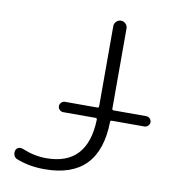

<svg xmlns="http://www.w3.org/2000/svg" viewBox="-83 -830 833 893"><g transform="rotate(10 334.0 -383.0)"><path d="M225.6 -288.1Q215.8 -288.1 208.5 -295.4Q201.2 -302.7 201.2 -312.5Q201.2 -322.3 208.5 -329.6Q215.8 -336.9 225.6 -336.9H378.9Q385.7 -336.9 385.7 -343.8V-722.7Q385.7 -735.4 395 -744.6Q404.3 -753.9 417 -753.9Q429.7 -753.9 439 -744.6Q448.2 -735.4 448.2 -722.7V-343.8Q448.2 -336.9 455.1 -336.9H609.4Q619.1 -336.9 626.5 -329.6Q633.8 -322.3 633.8 -312.5Q633.8 -302.7 626.5 -295.4Q619.1 -288.1 609.4 -288.1H455.1Q448.2 -288.1 448.2 -281.2Q443.4 -11.7 186.5 -11.7Q185.5 -11.7 184.6 -11.7Q113.3 -11.7 53.7 -35.2Q43 -39.1 38.1 -49.8Q35.2 -56.6 35.2 -62.5Q35.2 -67.4 36.1 -72.3Q39.1 -83 48.8 -87.4Q58.6 -91.8 69.3 -87.9Q127.9 -63.5 184.6 -63.5Q378.9 -63.5 385.7 -280.3Q385.7 -288.1 378.9 -288.1Z"/></g></svg>

Font: Gen Jyuu Gothic P Light
Style: Regular
Weight: 200
Designer: [Source Han Sans]
Ryoko NISHIZUKA  (kana & ideographs); Paul D. Hunt (Latin, Greek & Cyrillic); Wenlong ZHANG  (bopomofo
Version: Version 1.002.20150607